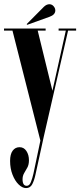

<svg xmlns="http://www.w3.org/2000/svg" viewBox="-26 -662 390 932"><path d="M100.5 251Q82.5 251 64.5 233.5Q46.5 216 34.8 186Q23 156 23 119Q23 86.5 35.5 69.5Q48 52.5 69 52.5Q90 52.5 102.2 71Q114.5 89.5 114.5 116Q114.5 137 106.8 151.2Q99 165.5 91.2 178.5Q83.5 191.5 83.5 208.5Q83.5 240 104 240Q117 240 124.2 221.2Q131.5 202.5 136.5 180L170 20.5L34.5 -513.5H-6.5V-523.5H195.5V-513.5H157L228.5 -221.5L293.5 -513.5H258.5V-523.5H343.5V-513.5H304.5L186 3.5L146 186.5Q140.5 212.5 130.8 231.8Q121 251 100.5 251ZM106 -541.5 103.5 -545 187 -629Q200 -641.5 214 -641.5Q229.5 -641.5 239 -625Q242.5 -618.5 242.5 -611.5Q242.5 -590.5 214.5 -580.5Z"/></svg>

Font: Imbue 100pt
Style: Bold
Weight: 700
Designer: Tyler Finck
Foundry: Etcetera Type Company
Version: Version 1.102; ttfautohint (v1.8.3)